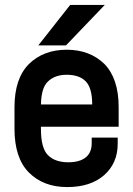

<svg xmlns="http://www.w3.org/2000/svg" viewBox="-20 -737 543 783"><path d="M407.2 -716.8 249 -551.8H136.2L266.1 -716.8ZM463.9 -220.2H147V-210Q147 -132.8 175.8 -104Q204.6 -75.2 258.8 -75.2Q305.7 -75.2 331.1 -96.2Q354 -116.2 354 -152.8V-175.8H460V-150.9Q460 -70.8 403.8 -22Q348.6 25.9 253.9 25.9Q157.2 25.9 98.1 -33.2Q39.1 -92.3 39.1 -211.9V-299.8Q39.1 -417 98.1 -476.1Q157.7 -534.2 252 -534.2Q346.2 -534.2 405.8 -476.1Q463.9 -416.5 463.9 -299.8ZM174.8 -403.8Q148.4 -378.9 147 -311H356Q356 -378.9 329.1 -405.8Q302.7 -432.1 252 -432.1Q203.1 -432.1 174.8 -403.8Z"/></svg>

Font: D-DIN-PRO SemiBold
Style: Bold
Weight: 600
Designer: datto
Foundry: CyberFei
Version: Version 1.000;hotconv 1.0.109;makeotfexe 2.5.65596